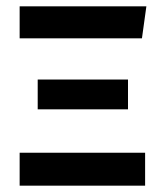

<svg xmlns="http://www.w3.org/2000/svg" viewBox="-20 -586 520 606"><path d="M438 0H42V-104H438ZM42 -566H442L428 -465H42ZM99 -335H384V-241H99Z"/></svg>

Font: Qnwhxotralxmqkhsjrfbfhwcoqn
Style: Regular
Weight: 500
Designer: Carrois Corporate & Edenspiekermann
Foundry: Carrois Corporate GbR & Edenspiekermann AG
Version: Version 2.001